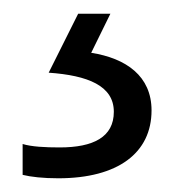

<svg xmlns="http://www.w3.org/2000/svg" viewBox="-20 -20 254 280"><path d="M201 141C201 91 164 65 113 57L141 0H94L51 86C108 90 146 105 146 143C146 180 116 195 67 195C46 195 26 194 13 190V235C25 238 43 240 65 240C152 240 201 203 201 141Z"/></svg>

Font: Noto Sans Syriac Light
Style: Regular
Weight: 300
Designer: Patrick Giasson and the Monotype Design Team
Foundry: Monotype Imaging Inc.
Version: Version 3.000